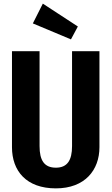

<svg xmlns="http://www.w3.org/2000/svg" viewBox="-20 -1022 615 1058"><path d="M216 -1002 161 -893 371 -805 409 -876ZM528 -740H377V-217C377 -139 351 -98 288 -98C224 -98 198 -138 198 -217V-740H46V-211C46 -80 125 16 288 16C448 16 528 -85 528 -211Z"/></svg>

Font: Glow Sans TC Compressed
Style: Bold
Weight: 700
Width: 2
Designer: Ryoko NISHIZUKA (kana, bopomofo & ideographs); Paul D. Hunt (Latin, Greek & Cyrillic); Sandoll Communications, Soo-young
Version: Version 0.93